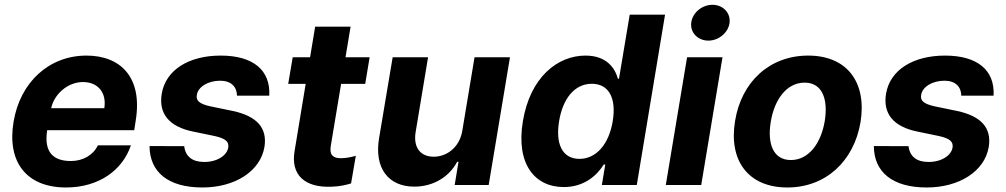

<svg xmlns="http://www.w3.org/2000/svg" viewBox="-20 -790 4296 820"><path d="M261.7 10.7C401.6 10.7 503.2 -62.5 539.1 -169.4H398.1C377.5 -126.8 333.5 -102.3 283 -102.3C206 -102.3 166.9 -141.3 181.5 -234H553.3L559.7 -275.6C589.8 -460.9 494 -552.6 349.4 -552.6C188.9 -552.6 66.1 -438.6 38 -270.2C8.9 -97.3 93.8 10.7 261.7 10.7ZM198.5 -327.8C211.3 -387.8 269.2 -439.6 334.2 -439.6C399.5 -439.6 436.1 -392.8 425.4 -327.8Z M992.2 -381.4H1130C1136 -490.4 1061.1 -552.6 922.6 -552.6C786.9 -552.6 687.9 -491.8 670.8 -389.9C656.6 -305 701.7 -248.9 805 -228L896 -209.2C942.5 -198.9 958.5 -185.4 954.9 -160.5C949.6 -125 905.5 -97.3 850.1 -98.4C801.8 -98.7 772 -121.4 766.7 -165.8L618.6 -166.2C619.3 -54.7 698.5 10.7 844.5 10.7C982.2 10.7 1091.6 -57.5 1109.4 -162.3C1122.5 -244.3 1076.3 -294.4 974.1 -316.1L878.2 -335.9C829.5 -346.6 816.4 -361.5 820.7 -384.6C826 -420.1 870 -445.3 920.1 -445.3C968 -445.3 991.5 -418.7 992.2 -381.4Z M1558.6 -545.5H1455.6L1477.3 -676.1H1326L1304.3 -545.5H1230.1L1210.9 -431.8H1285.5L1238.6 -147.7C1219.5 -41.2 1283.4 11.7 1394.5 7.5C1433.6 6.4 1462.4 -1.4 1479.4 -6.7L1499.6 -124.6C1472.3 -116.5 1449.6 -114.3 1435.4 -114.3C1405.2 -114.3 1385.7 -125.7 1392.8 -167.6L1436.8 -431.8H1539.8Z M1954.5 -232.2C1942.8 -159.1 1886.7 -120.7 1832.4 -120.7C1774.9 -120.7 1744.7 -160.9 1755 -225.1L1808.2 -545.5H1657L1598.7 -198.2C1578.1 -70.7 1639.6 7.1 1749.3 7.1C1831.3 7.1 1898.8 -35.2 1932.5 -99.1H1938.2L1921.9 0H2067.1L2158 -545.5H2006.7Z M2388.1 8.9C2475.9 8.9 2530.2 -41.9 2558.6 -87.4H2565L2550.4 0H2699.6L2820.3 -727.3H2669.4L2623.6 -453.8H2619C2606.5 -498.2 2571.7 -552.6 2480.5 -552.6C2360.4 -552.6 2244 -459.5 2213.1 -272C2182.9 -89.5 2263.5 8.9 2388.1 8.9ZM2367.9 -272.7C2383.2 -367.2 2432.9 -432.2 2507.5 -432.2C2581 -432.2 2612.9 -370 2596.9 -272.7C2581 -175.4 2527.3 -111.5 2454.9 -111.5C2380 -111.5 2351.9 -177.6 2367.9 -272.7Z M2823.5 0H2974.8L3065.7 -545.5H2914.4ZM2932.2 -693.2C2926.8 -651.3 2960.2 -616.5 3005.3 -616.5C3050.4 -616.5 3090.9 -651.3 3095.9 -693.2C3100.5 -735.4 3067.8 -769.5 3022.7 -769.5C2978 -769.5 2937.1 -735.4 2932.2 -693.2Z M3342.7 10.7C3506.7 10.7 3627.1 -101.6 3655.2 -268.5C3682.5 -438.2 3598 -552.6 3431.8 -552.6C3266.7 -552.6 3146.3 -440.7 3119.3 -273.1C3091.3 -103.7 3175.8 10.7 3342.7 10.7ZM3271.7 -269.2C3287.3 -365.4 3339.8 -437.1 3416.5 -437.1C3491.1 -437.1 3517.4 -367.9 3502.5 -273.8C3486.5 -177.6 3433.9 -106.5 3357.6 -106.5C3282.7 -106.5 3256.4 -175.4 3271.7 -269.2Z M4085.6 -381.4H4223.4C4229.4 -490.4 4154.5 -552.6 4016 -552.6C3880.3 -552.6 3781.2 -491.8 3764.2 -389.9C3750 -305 3795.1 -248.9 3898.4 -228L3989.3 -209.2C4035.9 -198.9 4051.8 -185.4 4048.3 -160.5C4043 -125 3998.9 -97.3 3943.5 -98.4C3895.2 -98.7 3865.4 -121.4 3860.1 -165.8L3712 -166.2C3712.7 -54.7 3791.9 10.7 3937.9 10.7C4075.6 10.7 4185 -57.5 4202.8 -162.3C4215.9 -244.3 4169.7 -294.4 4067.5 -316.1L3971.6 -335.9C3922.9 -346.6 3909.8 -361.5 3914.1 -384.6C3919.4 -420.1 3963.4 -445.3 4013.5 -445.3C4061.4 -445.3 4084.9 -418.7 4085.6 -381.4Z"/></svg>

Font: Margiela Sans
Style: Bold Italic
Weight: 700
Italic angle: -9.39999°
Designer: Stefan Endress, Andreas Faust
Version: Version 1.100;FEAKit 1.0